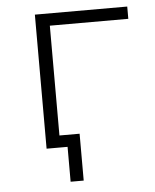

<svg xmlns="http://www.w3.org/2000/svg" viewBox="-48 -533 568 702"><g transform="rotate(-5 236.0 -182.0)"><path d="M183 128V0H107V-44H231V128ZM106 0V-492H445V-447H157V0Z"/></g></svg>

Font: Nunito Sans 7pt ExtraLight
Style: Regular
Weight: 250
Designer: Vernon Adams
Foundry: Vernon Adams
Version: Version 3.101;gftools[0.9.27]